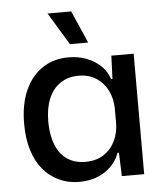

<svg xmlns="http://www.w3.org/2000/svg" viewBox="-53 -784 725 840"><g transform="rotate(-5 309.5 -364.0)"><path d="M261 9Q213 9 172.5 -10Q132 -29 103 -64Q74 -99 58.5 -149.5Q43 -200 43 -265Q43 -351 70.5 -412Q98 -473 147 -505.5Q196 -538 261 -538Q305 -538 341 -524Q377 -510 402.5 -485.5Q428 -461 439 -427H445L449 -529H547V0H449L445 -103H439Q421 -53 374 -22Q327 9 261 9ZM296 -76Q344 -76 377 -98Q410 -120 427 -156Q444 -192 444 -235V-295Q444 -339 426.5 -375Q409 -411 376.5 -432.5Q344 -454 298 -454Q251 -454 217.5 -431Q184 -408 166.5 -366Q149 -324 149 -265Q149 -207 166 -164Q183 -121 216 -98.5Q249 -76 296 -76ZM273 -595 187 -737H291L353 -595Z"/></g></svg>

Font: Mona Sans ExtraLight Medium
Style: Regular
Weight: 500
Version: Version 2.000